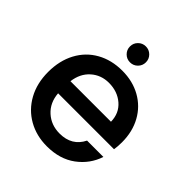

<svg xmlns="http://www.w3.org/2000/svg" viewBox="-203 -877 1022 1022"><g transform="rotate(45 308.5 -365.5)"><path d="M309 -620Q284 -620 266.5 -637.5Q249 -655 249 -680Q249 -705 266.5 -722.5Q284 -740 309 -740Q334 -740 351.5 -722.5Q369 -705 369 -680Q369 -655 351.5 -637.5Q334 -620 309 -620ZM580 -289Q580 -258 576 -233H155Q160 -167 204 -127Q248 -87 312 -87Q404 -87 442 -164H565Q540 -88 474.5 -39.5Q409 9 312 9Q233 9 170.5 -26.5Q108 -62 72.5 -126.5Q37 -191 37 -276Q37 -361 71.5 -425.5Q106 -490 168.5 -525Q231 -560 312 -560Q390 -560 451 -526Q512 -492 546 -430.5Q580 -369 580 -289ZM461 -325Q460 -388 416 -426Q372 -464 307 -464Q248 -464 206 -426.5Q164 -389 156 -325Z"/></g></svg>

Font: Fz Poppins Med
Style: Regular
Weight: 500
Designer: Ninad Kale (Devanagari), Jonny Pinhorn (Latin)
Foundry: Indian Type Foundry
Version: Vit hóa bi Vntype.Com & FontZin.Com